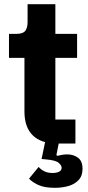

<svg xmlns="http://www.w3.org/2000/svg" viewBox="-20 -687 423 919"><path d="M243 212Q191 212 161.5 197.5Q132 183 119 168L165 112Q175 124 191.5 132.5Q208 141 231 141Q250 141 262.5 135Q275 129 275 116Q275 105 261 92.5Q247 80 200 76L179 74L201 -32L257 0H253Q177 0 137 -39Q97 -78 97 -153V-410H23V-525H60Q90 -525 101 -539.5Q112 -554 112 -581V-667H245V-525H349V-410H245V-115H341V0H261L250 55L254 59Q266 56 278 54Q290 52 302 52Q332 52 353.5 68Q375 84 375 121Q375 155 356 175Q337 195 307 203.5Q277 212 243 212Z"/></svg>

Font: IBM Plex Sans
Style: Regular
Weight: 400
Designer: Mike Abbink, Paul van der Laan, Pieter van Rosmalen
Foundry: Bold Monday
Version: Version 3.201